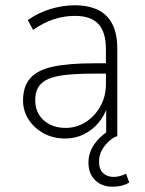

<svg xmlns="http://www.w3.org/2000/svg" viewBox="-20 -515 548 725"><path d="M226 8Q180 8 144 -12Q108 -32 87.5 -64.5Q67 -97 67 -135Q67 -189 94.5 -220Q122 -251 181 -263.5Q240 -276 336 -276H390V-237H338Q275 -237 231.5 -232.5Q188 -228 162 -216.5Q136 -205 124.5 -185.5Q113 -166 113 -137Q113 -89 145.5 -60.5Q178 -32 228 -32Q269 -32 303.5 -54Q338 -76 359 -113.5Q380 -151 380 -198V-329Q380 -394 351.5 -424.5Q323 -455 263 -455Q222 -455 183.5 -442.5Q145 -430 105 -402L85 -439Q110 -457 139.5 -469.5Q169 -482 200.5 -488.5Q232 -495 262 -495Q314 -495 350 -477.5Q386 -460 404.5 -423.5Q423 -387 423 -329V0H381V-114H386Q375 -79 352 -51.5Q329 -24 297 -8Q265 8 226 8ZM404 190Q365 190 339.5 165.5Q314 141 314 99Q314 61 337 28.5Q360 -4 400 -27L419 0Q403 7 388 21.5Q373 36 363.5 54.5Q354 73 354 95Q354 125 369.5 139Q385 153 409 153Q420 153 432 150Q444 147 456 141L468 174Q458 181 441.5 185.5Q425 190 404 190Z"/></svg>

Font: Nunito Sans 10pt SemiCondensed ExtraLight
Style: Regular
Weight: 250
Width: 4
Designer: Vernon Adams
Foundry: Vernon Adams
Version: Version 3.101;gftools[0.9.27]